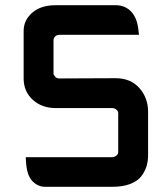

<svg xmlns="http://www.w3.org/2000/svg" viewBox="-20 -719 637 739"><path d="M550 -289V-123Q550 -98 543.5 -77.5Q537 -57 522.5 -39Q508 -21 480 -10.5Q452 0 412 0H153Q126 0 104.5 -22Q83 -44 80 -98L79 -114H412Q414 -114 418.5 -115Q423 -116 429 -121Q435 -126 435 -134V-284Q435 -291 428 -297Q421 -303 412 -303H195Q141 -303 106 -335Q71 -367 71 -417V-600Q71 -641 104 -670Q137 -699 195 -699H427Q464 -698 486.5 -672.5Q509 -647 513 -601L515 -585H209Q199 -585 192.5 -579Q186 -573 186 -564V-437Q186 -431 192 -424Q198 -417 208 -417Q234 -417 309 -417.5Q384 -418 425 -418Q483 -418 516.5 -380Q550 -342 550 -289Z"/></svg>

Font: FifthLeg
Style: Bold
Weight: 700
Designer: Jakub Steiner
Version: Version 1.0